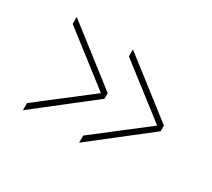

<svg xmlns="http://www.w3.org/2000/svg" viewBox="-77 -636 654 592"><g transform="rotate(30 250.0 -340.0)"><path d="M250 -481V-505.9L450.2 -350.1V-330.1L250 -173.8V-199.2L432.1 -339.8ZM49.8 -481V-505.9L250 -350.1V-330.1L49.8 -173.8V-199.2L231.9 -339.8Z"/></g></svg>

Font: Cooper Hewitt
Style: Thin
Weight: 701
Designer: Village Type and Design LLC
Foundry: Cooper Hewitt Smithsonian Design Museum
Version: 1.000